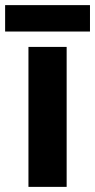

<svg xmlns="http://www.w3.org/2000/svg" viewBox="-33 -729 371 749"><path d="M227 0H78V-546H227ZM318 -709V-606H-13V-709Z"/></svg>

Font: Noto Sans Thai
Style: Bold
Weight: 700
Designer: Monotype Design Team
Foundry: Monotype Imaging Inc.
Version: Version 2.001